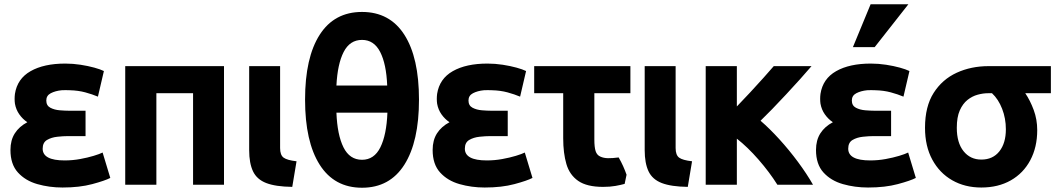

<svg xmlns="http://www.w3.org/2000/svg" viewBox="-20 -849 4946 900"><path d="M283 -97Q180 -97 180 -152Q180 -181 200.5 -193Q221 -205 249 -208Q277 -211 299 -211H381V-330H302Q285 -330 260 -332Q235 -334 216 -344Q197 -354 197 -378Q197 -401 218 -412Q239 -423 269 -426Q287 -427 307 -426Q347 -425 380 -416Q413 -407 439 -396L467 -516Q451 -524 422 -532Q393 -540 357.5 -545.5Q322 -551 286 -551Q186 -551 123.5 -515.5Q61 -480 50 -409Q47 -385 50 -363Q55 -335 70.5 -313Q86 -291 108 -276Q70 -256 49.5 -224Q29 -192 29 -146Q29 -79 64 -40.5Q99 -2 155 14Q211 30 273 30Q353 30 412.5 14Q472 -2 497 -15L461 -134Q447 -127 419 -118.5Q391 -110 355.5 -103.5Q320 -97 283 -97Z M1030 -539H567V17H713V-412H885V17H1030Z M1370 -93Q1326 -98 1309.5 -110Q1293 -122 1293 -155V-539H1148V-173V-145Q1148 -84 1166 -46Q1184 -8 1228 9Q1272 26 1350 27Z M1677 -793Q1547 -793 1478.5 -686Q1410 -579 1410 -382Q1410 -185 1478.5 -77Q1547 31 1677 31Q1807 31 1875.5 -77Q1944 -185 1944 -382Q1944 -579 1875.5 -686Q1807 -793 1677 -793ZM1677 -100Q1619 -100 1590 -158.5Q1561 -217 1557 -321H1796Q1792 -217 1763 -158.5Q1734 -100 1677 -100ZM1677 -662Q1733 -662 1762 -605.5Q1791 -549 1795 -448H1557Q1562 -549 1591 -605.5Q1620 -662 1677 -662Z M2262 -97Q2159 -97 2159 -152Q2159 -181 2179.5 -193Q2200 -205 2228 -208Q2256 -211 2278 -211H2360V-330H2281Q2264 -330 2239 -332Q2214 -334 2195 -344Q2176 -354 2176 -378Q2176 -401 2197 -412Q2218 -423 2248 -426Q2266 -427 2286 -426Q2326 -425 2359 -416Q2392 -407 2418 -396L2446 -516Q2430 -524 2401 -532Q2372 -540 2336.5 -545.5Q2301 -551 2265 -551Q2165 -551 2102.5 -515.5Q2040 -480 2029 -409Q2026 -385 2029 -363Q2034 -335 2049.5 -313Q2065 -291 2087 -276Q2049 -256 2028.5 -224Q2008 -192 2008 -146Q2008 -79 2043 -40.5Q2078 -2 2134 14Q2190 30 2252 30Q2332 30 2391.5 14Q2451 -2 2476 -15L2440 -134Q2426 -127 2398 -118.5Q2370 -110 2334.5 -103.5Q2299 -97 2262 -97Z M2917 -30Q2910 -50 2901 -70Q2892 -90 2880 -111Q2850 -107 2829.5 -107.5Q2809 -108 2794 -115Q2778 -122 2772 -140.5Q2766 -159 2766 -195V-412H2935V-539H2484V-412H2620V-201Q2620 -131 2635 -80Q2650 -29 2690.5 -1Q2731 27 2807 27Q2840 27 2865 22.5Q2890 18 2908 13Z M3224 -93Q3180 -98 3163.5 -110Q3147 -122 3147 -155V-539H3002V-173V-145Q3002 -84 3020 -46Q3038 -8 3082 9Q3126 26 3204 27Z M3434 17V-199Q3484 -160 3535.5 -101Q3587 -42 3624 17H3791Q3762 -34 3720.5 -90Q3679 -146 3633 -196.5Q3587 -247 3545 -283Q3568 -305 3599.5 -337.5Q3631 -370 3665 -406.5Q3699 -443 3730.5 -478Q3762 -513 3784 -539H3607Q3589 -518 3559.5 -485Q3530 -452 3497 -416.5Q3464 -381 3434 -350V-539H3288V17Z M4059 -97Q3956 -97 3956 -152Q3956 -181 3976.5 -193Q3997 -205 4025 -208Q4053 -211 4075 -211H4157V-330H4078Q4061 -330 4036 -332Q4011 -334 3992 -344Q3973 -354 3973 -378Q3973 -401 3994 -412Q4015 -423 4045 -426Q4063 -427 4083 -426Q4123 -425 4156 -416Q4189 -407 4215 -396L4243 -516Q4227 -524 4198 -532Q4169 -540 4133.5 -545.5Q4098 -551 4062 -551Q3962 -551 3899.5 -515.5Q3837 -480 3826 -409Q3823 -385 3826 -363Q3831 -335 3846.5 -313Q3862 -291 3884 -276Q3846 -256 3825.5 -224Q3805 -192 3805 -146Q3805 -79 3840 -40.5Q3875 -2 3931 14Q3987 30 4049 30Q4129 30 4188.5 14Q4248 -2 4273 -15L4237 -134Q4223 -127 4195 -118.5Q4167 -110 4131.5 -103.5Q4096 -97 4059 -97ZM4080 -628 4238 -829H4061L3978 -628Z M4842 -239Q4842 -289 4825.5 -333.5Q4809 -378 4786 -412H4906V-539H4614Q4532 -539 4464.5 -508Q4397 -477 4356.5 -413.5Q4316 -350 4316 -250Q4316 -164 4350 -101Q4384 -38 4443.5 -4Q4503 30 4580 30Q4659 30 4718 -3.5Q4777 -37 4809.5 -98Q4842 -159 4842 -239ZM4695 -243Q4695 -178 4664.5 -139.5Q4634 -101 4580 -101Q4528 -101 4496.5 -140.5Q4465 -180 4465 -250Q4465 -300 4479 -331.5Q4493 -363 4515 -380.5Q4537 -398 4562.5 -405Q4588 -412 4611 -412H4630Q4660 -384 4677.5 -339Q4695 -294 4695 -243Z"/></svg>

Font: Repo Bold
Style: Bold
Weight: 700
Designer: Stefan Peev
Foundry: Context Ltd
Version: Version 1.502